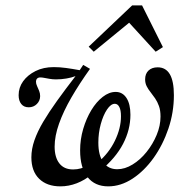

<svg xmlns="http://www.w3.org/2000/svg" viewBox="-20 -673 710 705"><path d="M377.4 11.3Q328.2 11.3 301.2 -23Q274.2 -57.3 274.2 -121Q274.2 -161.3 285.5 -199.6Q296.8 -237.9 315.3 -268.5Q333.9 -299.2 357.3 -317.3Q380.6 -335.5 404.8 -335.5Q429.8 -335.5 444.4 -313.3Q458.9 -291.1 458.9 -251.6Q458.9 -196.8 431.9 -144.8Q404.8 -92.7 348.4 -46L338.7 -75.8Q379.8 -110.5 402 -156.5Q424.2 -202.4 424.2 -246Q424.2 -268.5 418.1 -280.2Q412.1 -291.9 401.6 -291.9Q387.1 -291.9 373 -271Q358.9 -250 350 -217.3Q341.1 -184.7 341.1 -149.2Q341.1 -102.4 359.3 -77Q377.4 -51.6 410.5 -51.6Q438.7 -51.6 466.9 -69Q495.2 -86.3 518.1 -114.9Q541.1 -143.5 555.2 -177.4Q569.4 -211.3 569.4 -245.2Q569.4 -267.7 563.7 -283.5Q558.1 -299.2 549.6 -311.7Q541.1 -324.2 532.7 -334.7Q524.2 -345.2 518.5 -356.5Q512.9 -367.7 512.9 -381.5Q512.9 -402.4 525.4 -414.1Q537.9 -425.8 558.9 -425.8Q588.7 -425.8 603.6 -400.4Q618.5 -375 618.5 -323.4Q618.5 -260.5 598.4 -200.8Q578.2 -141.1 544 -93.1Q509.7 -45.2 466.5 -16.9Q423.4 11.3 377.4 11.3ZM201.6 11.3Q152.4 11.3 123.8 -16.5Q95.2 -44.4 95.2 -95.2Q95.2 -125.8 106.5 -158.1Q117.7 -190.3 138.7 -225.8Q159.7 -261.3 189.5 -302.8Q219.4 -344.4 257.3 -393.5Q242.7 -387.9 223.8 -384.7Q204.8 -381.5 185.5 -381.5Q173.4 -381.5 162.1 -383.5Q150.8 -385.5 142.3 -387.1Q133.9 -388.7 128.2 -388.7Q120.2 -388.7 116.1 -384.3Q112.1 -379.8 112.1 -373.4Q112.1 -365.3 116.1 -356.9Q120.2 -348.4 123.8 -339.1Q127.4 -329.8 127.4 -320.2Q127.4 -303.2 115.3 -291.1Q103.2 -279 85.5 -279Q67.7 -279 58.1 -291.1Q48.4 -303.2 48.4 -323.4Q48.4 -351.6 64.9 -374.6Q81.5 -397.6 110.5 -412.1Q139.5 -426.6 177.4 -426.6Q199.2 -426.6 222.6 -423.4Q246 -420.2 272.6 -415.3L285.5 -434.7L310.5 -420.2Q271.8 -366.1 242.3 -315.3Q212.9 -264.5 196.8 -219Q180.6 -173.4 180.6 -134.7Q180.6 -95.2 198 -73Q215.3 -50.8 248.4 -50.8Q263.7 -50.8 277.4 -54.8Q291.1 -58.9 304 -66.1L317.7 -33.1Q291.1 -11.3 261.7 0Q232.3 11.3 201.6 11.3ZM324.2 -483.1 305.6 -501.6 465.3 -653.2H501.6L578.2 -500L551.6 -483.1L439.5 -605.6L475.8 -607.3Z"/></svg>

Font: Playfair 9pt
Style: Italic
Weight: 400
Italic angle: -15.6°
Designer: Claus Eggers Sørensen
Foundry: Claus Eggers Sørensen
Version: Version 2.001;gftools[0.9.30]